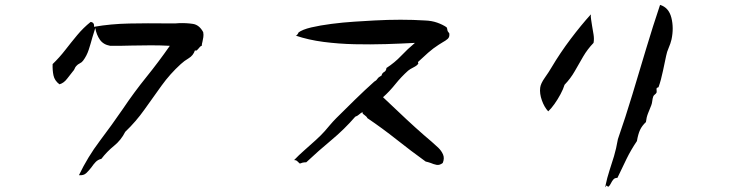

<svg xmlns="http://www.w3.org/2000/svg" viewBox="-20 -711 3040 788"><path d="M814 -579Q816 -568 814.5 -558.5Q813 -549 811 -540Q810 -536 809 -531.5Q808 -527 808 -523Q804 -522 801 -519Q798 -516 795 -512Q792 -508 788.5 -505Q785 -502 780 -504Q773 -483 754.5 -472Q736 -461 722 -448Q678 -408 643 -359.5Q608 -311 573 -261.5Q538 -212 494 -170Q477 -136 448 -112.5Q419 -89 396 -59Q382 -56 372.5 -46Q363 -36 355 -24Q345 -11 334 -0.5Q323 10 304 8Q340 -67 389.5 -132.5Q439 -198 485 -265Q530 -332 580.5 -394.5Q631 -457 677 -523Q640 -525 599.5 -525Q559 -525 520 -524Q496 -523 474 -523Q452 -523 432 -523Q404 -528 390 -548Q376 -568 371 -596L359 -557Q352 -531 344 -506.5Q336 -482 321 -462Q316 -455 307.5 -451Q299 -447 293 -440Q289 -436 286.5 -429.5Q284 -423 279 -418Q269 -406 255.5 -388Q242 -370 224 -365Q204 -380 199.5 -401.5Q195 -423 196 -448Q224 -475 248 -506Q272 -537 297 -567Q322 -597 352 -621Q368 -619 366 -601Q434 -613 511 -614.5Q588 -616 661 -615Q667 -615 673.5 -615Q680 -615 686 -615Q693 -615 700.5 -615Q708 -615 715 -616Q745 -617 771.5 -613Q798 -609 814 -579Z M1824 -574Q1826 -559 1817.5 -551.5Q1809 -544 1796 -537Q1792 -534 1788 -532Q1784 -530 1780 -527Q1758 -513 1737 -494.5Q1716 -476 1696 -457Q1695 -456 1696 -453Q1698 -451 1696 -449Q1692 -442 1677 -434.5Q1662 -427 1655 -421Q1627 -396 1602.5 -365.5Q1578 -335 1552 -312Q1580 -286 1614.5 -253Q1649 -220 1685 -187.5Q1721 -155 1752 -129Q1765 -118 1778.5 -105Q1792 -92 1798.5 -76.5Q1805 -61 1797 -42Q1784 -32 1771.5 -34.5Q1759 -37 1748 -42Q1742 -44 1737 -45.5Q1732 -47 1727 -48Q1666 -92 1608 -138Q1550 -184 1488 -226Q1486 -230 1483 -233Q1480 -236 1477 -238Q1473 -241 1470 -243.5Q1467 -246 1468 -251Q1460 -247 1453.5 -241Q1447 -235 1438 -232Q1393 -180 1340 -136Q1287 -92 1237 -45Q1232 -45 1228 -44.5Q1224 -44 1220 -43Q1214 -40 1210 -40Q1205 -44 1200.5 -49Q1196 -54 1187 -54Q1206 -74 1230 -95Q1254 -116 1276.5 -136.5Q1299 -157 1313 -173Q1320 -181 1333.5 -197Q1347 -213 1360 -226Q1395 -261 1436.5 -301.5Q1478 -342 1516 -376Q1520 -379 1522 -380Q1524 -381 1527 -385Q1532 -392 1535.5 -394.5Q1539 -397 1546 -401Q1548 -411 1556.5 -415.5Q1565 -420 1566 -432Q1600 -454 1626.5 -482Q1653 -510 1683 -535Q1628 -532 1564 -530Q1500 -528 1435 -529.5Q1370 -531 1308 -539Q1246 -547 1193 -565Q1197 -564 1202 -571.5Q1207 -579 1204 -577Q1221 -590 1257.5 -598.5Q1294 -607 1340.5 -613Q1387 -619 1433.5 -622Q1480 -625 1516 -627Q1628 -633 1724 -627Q1752 -626 1774.5 -618Q1797 -610 1813 -599Q1815 -595 1815.5 -592.5Q1816 -590 1816 -588Q1816 -586 1817.5 -583Q1819 -580 1824 -574Z M2736 -549Q2732 -532 2724.5 -515Q2717 -498 2714 -482Q2709 -459 2701 -420.5Q2693 -382 2683 -354Q2682 -352 2679 -351.5Q2676 -351 2675 -349Q2674 -346 2675 -338Q2675 -333 2675 -332Q2673 -327 2668 -323.5Q2663 -320 2661 -315Q2658 -306 2657 -296.5Q2656 -287 2653 -279Q2646 -262 2639.5 -245.5Q2633 -229 2631 -210Q2615 -195 2607 -178Q2599 -161 2594 -132Q2569 -95 2551.5 -59Q2534 -23 2514 19Q2503 19 2497.5 25.5Q2492 32 2488 40Q2486 44 2483.5 48Q2481 52 2478 55Q2475 55 2470 52Q2468 50 2467 50Q2466 50 2466 57Q2464 57 2464 55Q2472 17 2481.5 -11.5Q2491 -40 2500 -70Q2509 -100 2516 -140Q2547 -229 2575.5 -323.5Q2604 -418 2632 -511.5Q2660 -605 2689 -691Q2725 -680 2735.5 -638Q2746 -596 2736 -549ZM2416 -535Q2391 -509 2373.5 -479Q2356 -449 2339 -419Q2322 -389 2297 -363Q2292 -346 2280.5 -324.5Q2269 -303 2255.5 -284Q2242 -265 2230 -254Q2214 -271 2204 -299Q2194 -327 2197 -351Q2199 -368 2216 -392Q2233 -416 2244 -435Q2279 -494 2322 -551Q2365 -608 2405 -652Q2404 -643 2406 -631Q2408 -619 2410 -605Q2413 -588 2416 -569.5Q2419 -551 2416 -535Z"/></svg>

Font: Yuji Boku
Style: Regular
Weight: 400
Designer: Kataoka Yuji
Foundry: Kinuta Font Factory
Version: Version 3.002